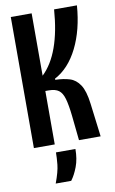

<svg xmlns="http://www.w3.org/2000/svg" viewBox="-94 -710 571 952"><g transform="rotate(-10 191.5 -234.0)"><path d="M31 0V-660H136V-346Q233 -439 249 -660H364Q355 -538 310.5 -448.5Q266 -359 194 -321V-315Q235 -314 266 -304.5Q297 -295 317.5 -264Q338 -233 346 -168L367 0H258L245 -125Q239 -180 230 -211.5Q221 -243 203.5 -256Q186 -269 153 -269H136V0ZM107 192Q128 136 131.5 101Q135 66 135 40H233Q233 90 218.5 128.5Q204 167 185 192Z"/></g></svg>

Font: Bricolage Grotesque 96pt Condensed Medium
Style: Regular
Weight: 500
Width: 3
Designer: Mathieu Triay
Foundry: Atelier Triay
Version: Version 1.001; ttfautohint (v1.8.4.7-5d5b);gftools[0.9.33.de